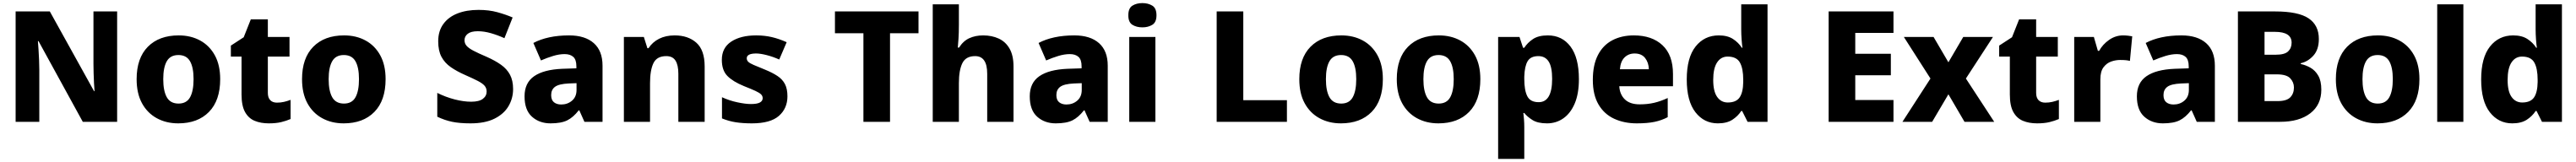

<svg xmlns="http://www.w3.org/2000/svg" viewBox="-20 -788 16647 1048"><path d="M737 0H515L229 -522H225Q227 -499 229 -467Q231 -435 232.5 -401Q234 -367 234 -338V0H81V-714H302L588 -198H591Q589 -220 587.5 -251Q586 -282 585 -315Q584 -348 584 -374V-714H737Z M1403 -276Q1403 -138 1330.5 -64Q1258 10 1132 10Q1054 10 993 -23.5Q932 -57 897.5 -120.5Q863 -184 863 -276Q863 -412 935.5 -485.5Q1008 -559 1135 -559Q1213 -559 1273.5 -526Q1334 -493 1368.5 -430Q1403 -367 1403 -276ZM1035 -276Q1035 -200 1058 -159Q1081 -118 1134 -118Q1186 -118 1208.5 -159Q1231 -200 1231 -276Q1231 -352 1208 -392Q1185 -432 1133 -432Q1081 -432 1058 -392Q1035 -352 1035 -276Z M1770 -124Q1794 -124 1815.5 -129Q1837 -134 1858 -142V-18Q1830 -6 1797 2Q1764 10 1717 10Q1665 10 1625.5 -6.5Q1586 -23 1563.5 -63.5Q1541 -104 1541 -177V-422H1472V-493L1555 -547L1601 -663H1711V-549H1851V-422H1711V-187Q1711 -156 1726.5 -140Q1742 -124 1770 -124Z M2472 -276Q2472 -138 2399.5 -64Q2327 10 2201 10Q2123 10 2062 -23.5Q2001 -57 1966.5 -120.5Q1932 -184 1932 -276Q1932 -412 2004.5 -485.5Q2077 -559 2204 -559Q2282 -559 2342.5 -526Q2403 -493 2437.5 -430Q2472 -367 2472 -276ZM2104 -276Q2104 -200 2127 -159Q2150 -118 2203 -118Q2255 -118 2277.5 -159Q2300 -200 2300 -276Q2300 -352 2277 -392Q2254 -432 2202 -432Q2150 -432 2127 -392Q2104 -352 2104 -276Z M3296 -212Q3296 -152 3266.5 -101.5Q3237 -51 3176 -20.5Q3115 10 3021 10Q2951 10 2902.5 0Q2854 -10 2806 -33V-187Q2860 -160 2918 -145Q2976 -130 3025 -130Q3076 -130 3100.5 -148.5Q3125 -167 3125 -196Q3125 -218 3111.5 -233.5Q3098 -249 3068 -264.5Q3038 -280 2988 -302Q2933 -326 2893.5 -353.5Q2854 -381 2833 -420.5Q2812 -460 2812 -521Q2812 -587 2845 -632.5Q2878 -678 2936.5 -701Q2995 -724 3073 -724Q3140 -724 3194.5 -709Q3249 -694 3293 -675L3240 -541Q3196 -561 3152 -573.5Q3108 -586 3068 -586Q3024 -586 3003 -569.5Q2982 -553 2982 -528Q2982 -507 2995.5 -491.5Q3009 -476 3040.5 -459.5Q3072 -443 3126 -420Q3180 -396 3218 -369Q3256 -342 3276 -304.5Q3296 -267 3296 -212Z M3658 -559Q3761 -559 3817.5 -509Q3874 -459 3874 -363V0H3757L3724 -74H3720Q3685 -29 3646 -9.5Q3607 10 3538 10Q3466 10 3418 -33Q3370 -76 3370 -165Q3370 -252 3432 -295Q3494 -338 3614 -343L3705 -346V-359Q3705 -402 3685 -420Q3665 -438 3629 -438Q3594 -438 3554.5 -426Q3515 -414 3476 -397L3427 -510Q3472 -534 3530 -546.5Q3588 -559 3658 -559ZM3655 -248Q3592 -245 3567 -226.5Q3542 -208 3542 -173Q3542 -141 3560 -126.5Q3578 -112 3607 -112Q3648 -112 3677 -137Q3706 -162 3706 -206V-250Z M4340 -559Q4427 -559 4480.5 -511.5Q4534 -464 4534 -358V0H4364V-311Q4364 -367 4345.5 -396Q4327 -425 4286 -425Q4225 -425 4203 -379.5Q4181 -334 4181 -250V0H4012V-549H4141L4164 -476H4171Q4197 -516 4240 -537.5Q4283 -559 4340 -559Z M5069 -165Q5069 -87 5014 -38.5Q4959 10 4839 10Q4781 10 4735.5 3Q4690 -4 4646 -22V-159Q4694 -137 4746 -126Q4798 -115 4833 -115Q4873 -115 4891 -125Q4909 -135 4909 -153Q4909 -167 4898.5 -177.5Q4888 -188 4862 -200Q4836 -212 4788 -231Q4717 -260 4681 -296.5Q4645 -333 4645 -401Q4645 -479 4706 -519Q4767 -559 4867 -559Q4921 -559 4968 -548Q5015 -537 5064 -515L5016 -403Q4976 -421 4935 -431.5Q4894 -442 4867 -442Q4806 -442 4806 -411Q4806 -398 4815.5 -388.5Q4825 -379 4850.5 -368Q4876 -357 4923 -338Q4972 -318 5004.5 -296.5Q5037 -275 5053 -244Q5069 -213 5069 -165Z M5732 0H5560V-573H5376V-714H5916V-573H5732Z M6177 -628Q6177 -575 6174.5 -538Q6172 -501 6170 -480H6178Q6205 -523 6244.5 -541Q6284 -559 6334 -559Q6390 -559 6434.5 -538.5Q6479 -518 6504.5 -473.5Q6530 -429 6530 -358V0H6360V-311Q6360 -425 6282 -425Q6222 -425 6199.5 -379.5Q6177 -334 6177 -250V0H6008V-760H6177Z M6923 -559Q7026 -559 7082.5 -509Q7139 -459 7139 -363V0H7022L6989 -74H6985Q6950 -29 6911 -9.5Q6872 10 6803 10Q6731 10 6683 -33Q6635 -76 6635 -165Q6635 -252 6697 -295Q6759 -338 6879 -343L6970 -346V-359Q6970 -402 6950 -420Q6930 -438 6894 -438Q6859 -438 6819.5 -426Q6780 -414 6741 -397L6692 -510Q6737 -534 6795 -546.5Q6853 -559 6923 -559ZM6920 -248Q6857 -245 6832 -226.5Q6807 -208 6807 -173Q6807 -141 6825 -126.5Q6843 -112 6872 -112Q6913 -112 6942 -137Q6971 -162 6971 -206V-250Z M7363 -768Q7400 -768 7427 -751.5Q7454 -735 7454 -689Q7454 -644 7427 -627.5Q7400 -611 7363 -611Q7325 -611 7298.5 -627.5Q7272 -644 7272 -689Q7272 -735 7298.5 -751.5Q7325 -768 7363 -768ZM7447 -549V0H7278V-549Z M7843 0V-714H8015V-140H8297V0Z M8917 -276Q8917 -138 8844.5 -64Q8772 10 8646 10Q8568 10 8507 -23.5Q8446 -57 8411.5 -120.5Q8377 -184 8377 -276Q8377 -412 8449.5 -485.5Q8522 -559 8649 -559Q8727 -559 8787.5 -526Q8848 -493 8882.5 -430Q8917 -367 8917 -276ZM8549 -276Q8549 -200 8572 -159Q8595 -118 8648 -118Q8700 -118 8722.5 -159Q8745 -200 8745 -276Q8745 -352 8722 -392Q8699 -432 8647 -432Q8595 -432 8572 -392Q8549 -352 8549 -276Z M9547 -276Q9547 -138 9474.5 -64Q9402 10 9276 10Q9198 10 9137 -23.5Q9076 -57 9041.5 -120.5Q9007 -184 9007 -276Q9007 -412 9079.5 -485.5Q9152 -559 9279 -559Q9357 -559 9417.5 -526Q9478 -493 9512.5 -430Q9547 -367 9547 -276ZM9179 -276Q9179 -200 9202 -159Q9225 -118 9278 -118Q9330 -118 9352.5 -159Q9375 -200 9375 -276Q9375 -352 9352 -392Q9329 -432 9277 -432Q9225 -432 9202 -392Q9179 -352 9179 -276Z M9983 -559Q10076 -559 10130 -486.5Q10184 -414 10184 -276Q10184 -182 10157 -118.5Q10130 -55 10083.5 -22.5Q10037 10 9978 10Q9918 10 9884 -11.5Q9850 -33 9831 -57H9825Q9827 -39 9829 -16Q9831 7 9831 34V240H9662V-549H9800L9823 -479H9831Q9852 -512 9887.5 -535.5Q9923 -559 9983 -559ZM9922 -425Q9872 -425 9852.5 -392Q9833 -359 9831 -292V-277Q9831 -204 9850.5 -165.5Q9870 -127 9924 -127Q10011 -127 10011 -278Q10011 -355 9988.5 -390Q9966 -425 9922 -425Z M10539 -559Q10656 -559 10724 -495.5Q10792 -432 10792 -309V-230H10445Q10448 -177 10481 -145Q10514 -113 10577 -113Q10628 -113 10670.5 -123Q10713 -133 10758 -154V-30Q10718 -9 10672 0.5Q10626 10 10558 10Q10476 10 10411.5 -20Q10347 -50 10310.5 -112.5Q10274 -175 10274 -271Q10274 -368 10307 -432Q10340 -496 10400 -527.5Q10460 -559 10539 -559ZM10544 -442Q10505 -442 10479 -416.5Q10453 -391 10449 -340H10636Q10635 -383 10612 -412.5Q10589 -442 10544 -442Z M11082 10Q10993 10 10937 -62Q10881 -134 10881 -274Q10881 -415 10938 -487Q10995 -559 11088 -559Q11144 -559 11179.5 -536Q11215 -513 11237 -479H11241Q11238 -498 11235.5 -532.5Q11233 -567 11233 -598V-760H11403V0H11274L11239 -70H11233Q11212 -37 11176 -13.5Q11140 10 11082 10ZM11146 -125Q11200 -125 11222.5 -157.5Q11245 -190 11246 -257V-272Q11246 -345 11224.5 -383.5Q11203 -422 11145 -422Q11102 -422 11077 -384Q11052 -346 11052 -271Q11052 -197 11077.5 -161Q11103 -125 11146 -125Z M12217 0H11798V-714H12217V-575H11970V-440H12200V-301H11970V-141H12217Z M12456 -280 12284 -549H12476L12572 -385L12668 -549H12860L12685 -280L12868 0H12676L12572 -178L12467 0H12275Z M13198 -124Q13222 -124 13243.5 -129Q13265 -134 13286 -142V-18Q13258 -6 13225 2Q13192 10 13145 10Q13093 10 13053.5 -6.5Q13014 -23 12991.5 -63.5Q12969 -104 12969 -177V-422H12900V-493L12983 -547L13029 -663H13139V-549H13279V-422H13139V-187Q13139 -156 13154.5 -140Q13170 -124 13198 -124Z M13701 -559Q13717 -559 13734 -557Q13751 -555 13760 -553L13745 -394Q13734 -397 13719.5 -398.5Q13705 -400 13681 -400Q13653 -400 13624 -390Q13595 -380 13574.5 -353Q13554 -326 13554 -275V0H13385V-549H13512L13538 -459H13546Q13569 -501 13610.5 -530Q13652 -559 13701 -559Z M14078 -559Q14181 -559 14237.5 -509Q14294 -459 14294 -363V0H14177L14144 -74H14140Q14105 -29 14066 -9.5Q14027 10 13958 10Q13886 10 13838 -33Q13790 -76 13790 -165Q13790 -252 13852 -295Q13914 -338 14034 -343L14125 -346V-359Q14125 -402 14105 -420Q14085 -438 14049 -438Q14014 -438 13974.5 -426Q13935 -414 13896 -397L13847 -510Q13892 -534 13950 -546.5Q14008 -559 14078 -559ZM14075 -248Q14012 -245 13987 -226.5Q13962 -208 13962 -173Q13962 -141 13980 -126.5Q13998 -112 14027 -112Q14068 -112 14097 -137Q14126 -162 14126 -206V-250Z M14683 -714Q14833 -714 14899.5 -669.5Q14966 -625 14966 -536Q14966 -467 14930.5 -428Q14895 -389 14849 -379V-374Q14882 -367 14912.5 -349.5Q14943 -332 14962.5 -298Q14982 -264 14982 -208Q14982 -110 14910.5 -55Q14839 0 14716 0H14443V-714ZM14688 -434Q14745 -434 14767.5 -455.5Q14790 -477 14790 -512Q14790 -582 14682 -582H14615V-434ZM14615 -307V-134H14699Q14758 -134 14781.5 -158.5Q14805 -183 14805 -222Q14805 -256 14781 -281.5Q14757 -307 14694 -307Z M15616 -276Q15616 -138 15543.5 -64Q15471 10 15345 10Q15267 10 15206 -23.5Q15145 -57 15110.5 -120.5Q15076 -184 15076 -276Q15076 -412 15148.5 -485.5Q15221 -559 15348 -559Q15426 -559 15486.5 -526Q15547 -493 15581.5 -430Q15616 -367 15616 -276ZM15248 -276Q15248 -200 15271 -159Q15294 -118 15347 -118Q15399 -118 15421.5 -159Q15444 -200 15444 -276Q15444 -352 15421 -392Q15398 -432 15346 -432Q15294 -432 15271 -392Q15248 -352 15248 -276Z M15900 0H15731V-760H15900Z M16216 10Q16127 10 16071 -62Q16015 -134 16015 -274Q16015 -415 16072 -487Q16129 -559 16222 -559Q16278 -559 16313.5 -536Q16349 -513 16371 -479H16375Q16372 -498 16369.5 -532.5Q16367 -567 16367 -598V-760H16537V0H16408L16373 -70H16367Q16346 -37 16310 -13.5Q16274 10 16216 10ZM16280 -125Q16334 -125 16356.5 -157.5Q16379 -190 16380 -257V-272Q16380 -345 16358.5 -383.5Q16337 -422 16279 -422Q16236 -422 16211 -384Q16186 -346 16186 -271Q16186 -197 16211.5 -161Q16237 -125 16280 -125Z"/></svg>

Font: Noto Sans Thai Looped ExtraBold
Style: Regular
Weight: 800
Designer: Sasikarn Vongin, Ben Mitchell
Foundry: The Fontpad Ltd
Version: Version 1.001; ttfautohint (v1.8.4.7-5d5b)